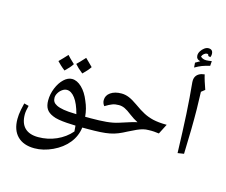

<svg xmlns="http://www.w3.org/2000/svg" viewBox="-147 -1089 1825 1551"><g transform="rotate(15 766.0 -313.5)"><path d="M261 259Q169 259 118.5 208.5Q68 158 68 65Q68 46 70 27.5Q72 9 76.5 -14.5Q81 -38 89 -70L128 -60Q116 -14 116 14Q116 88 154.5 126Q193 164 267 164Q347 164 418.5 132.5Q490 101 539 44L535 -4Q498 -5 461 -7.5Q424 -10 392.5 -15.5Q361 -21 342 -30Q303 -46 286 -73Q269 -100 269 -144Q269 -197 290 -248Q311 -299 344 -330Q377 -361 412 -361Q454 -361 494 -322.5Q534 -284 560 -218Q573 -189 581 -158Q589 -127 592 -93H647Q656 -93 656 -85V-11Q656 -3 647 -3H592Q583 70 536 128.5Q489 187 412 223Q335 259 261 259ZM518 -95Q496 -179 463.5 -222Q431 -265 394 -265Q374 -265 354.5 -250.5Q335 -236 324 -216Q313 -197 313 -178Q313 -159 321.5 -145Q330 -131 350 -121Q374 -109 411 -103Q426 -100 452.5 -98Q479 -96 518 -95ZM479 -425Q457 -442 440.5 -457.5Q424 -473 412 -487Q422 -496 438 -513Q454 -530 477 -555Q484 -548 499.5 -533Q515 -518 539 -494Q518 -462 479 -425ZM334 -411Q312 -428 295 -444Q278 -460 267 -472Q282 -487 298 -503.5Q314 -520 333 -541Q340 -533 355 -517.5Q370 -502 394 -480Q384 -464 369 -447Q354 -430 334 -411Z M639 -3Q631 -3 631 -11V-85Q631 -93 639 -93Q713 -93 768 -98Q823 -103 867 -117Q926 -136 958 -146Q990 -156 1012 -160Q994 -169 976.5 -180Q959 -191 942 -204Q905 -233 881 -244Q857 -255 832 -255Q801 -255 778 -246.5Q755 -238 719 -216Q712 -224 707 -236Q702 -248 702 -262Q702 -302 737 -326.5Q772 -351 828 -351Q860 -351 891.5 -338Q923 -325 964 -296Q1014 -260 1051 -241Q1088 -222 1130 -212Q1152 -207 1180.5 -204Q1209 -201 1245 -201L1202 -117Q1181 -120 1160.5 -121.5Q1140 -123 1115 -122Q1092 -122 1070 -116.5Q1048 -111 1021 -99Q994 -87 955 -67Q918 -47 886 -34Q854 -21 819.5 -14.5Q785 -8 742 -5.5Q699 -3 639 -3Z M1389 -3Q1386 -96 1383 -175.5Q1380 -255 1376 -325.5Q1372 -396 1367 -460Q1362 -524 1356 -586Q1354 -613 1362.5 -631Q1371 -649 1389.5 -660Q1408 -671 1436 -674Q1441 -651 1451 -619Q1461 -587 1473 -554L1443 -530Q1446 -462 1447 -384.5Q1448 -307 1446.5 -215Q1445 -123 1441 -11ZM1339 -705 1336 -745 1374 -767Q1339 -775 1339 -807Q1339 -825 1350 -843Q1361 -861 1378 -873.5Q1395 -886 1412 -886Q1450 -886 1450 -846Q1450 -832 1444 -820L1425 -825V-828Q1425 -833 1421.5 -836.5Q1418 -840 1413 -840Q1399 -840 1387.5 -830.5Q1376 -821 1370 -806Q1387 -787 1418 -787Q1427 -787 1438.5 -788.5Q1450 -790 1464 -792L1461 -752Q1422 -743 1396 -733Q1370 -723 1339 -705Z"/></g></svg>

Font: Noto Naskh Arabic Medium
Style: Regular
Weight: 500
Designer: Monotype Design Team, David Williams, Mohamad Dakak and Nizar Qandah
Foundry: Monotype Imaging Inc.
Version: Version 2.016